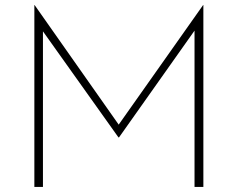

<svg xmlns="http://www.w3.org/2000/svg" viewBox="-20 -740 940 760"><path d="M116 0V-720H117L458 -235L443 -237L784 -720H785V0H750V-639L753 -623L451 -196H449L145 -623L150 -637V0Z"/></svg>

Font: Josefin Sans ExtraLight
Style: Regular
Weight: 250
Designer: Santiago Orozco
Foundry: Typemade
Version: Version 2.000